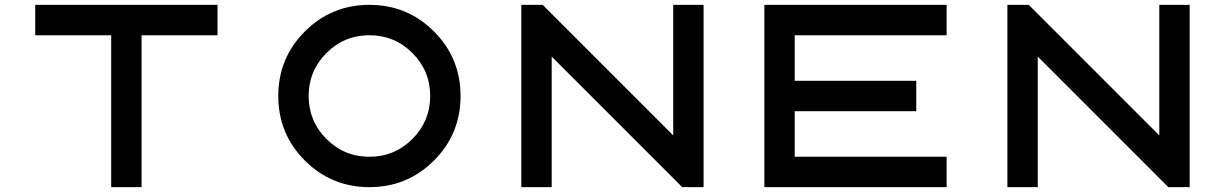

<svg xmlns="http://www.w3.org/2000/svg" viewBox="-20 -770 5040 790"><path d="M562.5 -625V0H437.5V-625H125V-750H875V-625Z M1500 -125Q1603.5 -125 1676.8 -198.2Q1750 -271.5 1750 -375Q1750 -478.5 1676.8 -551.8Q1603.5 -625 1500 -625Q1396.5 -625 1323.2 -551.8Q1250 -478.5 1250 -375Q1250 -271.5 1323.2 -198.2Q1396.5 -125 1500 -125ZM1500 0Q1343.8 0 1234.4 -109.4Q1125 -218.8 1125 -375Q1125 -531.2 1234.4 -640.6Q1343.8 -750 1500 -750Q1656.2 -750 1765.6 -640.6Q1875 -531.2 1875 -375Q1875 -218.8 1765.6 -109.4Q1656.2 0 1500 0Z M2250 -537.1V0H2125V-750H2212.9L2750 -212.9V-750H2875V0H2787.1Z M3250 -125H3875V0H3125V-750H3875V-625H3250V-437.5H3750V-312.5H3250Z M4250 -537.1V0H4125V-750H4212.9L4750 -212.9V-750H4875V0H4787.1Z"/></svg>

Font: Xanmono
Style: Regular
Weight: 400
Designer: GGBotNet
Foundry: GGBotNet
Version: 1.00